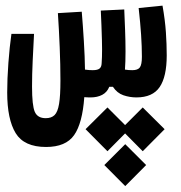

<svg xmlns="http://www.w3.org/2000/svg" viewBox="-20 -334 626 664"><path d="M139.2 174.3Q63.5 174.3 34.2 126.5Q4.9 78.6 4.9 -14.2Q4.9 -60.5 9 -116.5Q13.2 -172.4 19.5 -216.8H97.7Q95.2 -170.9 93 -123.3Q90.8 -75.7 90.8 -34.7Q90.8 30.8 100.3 52.7Q109.9 74.7 138.2 74.7Q157.7 74.7 168.7 64Q179.7 53.2 184.3 25.1Q189 -2.9 189 -55.2Q189 -110.4 186.5 -170.2Q184.1 -230 180.2 -288.6L262.7 -293.5Q266.6 -247.6 270 -192.1Q273.4 -136.7 273.9 -93.3Q288.1 -91.3 300.3 -91.3Q317.4 -91.3 324.2 -96.9Q331.1 -102.5 331.5 -115.2Q333 -134.3 333 -163.6Q333 -178.2 332.5 -195.3Q331.1 -246.6 328.6 -297.4L409.7 -301.3Q411.1 -268.6 412.6 -230.2Q414.1 -191.9 414.1 -155.8Q414.1 -119.1 412.1 -93.3Q424.3 -91.3 437.5 -91.3Q456.5 -91.3 463.6 -100.8Q470.7 -110.4 470.7 -137.7Q470.7 -172.4 468 -213.4Q465.3 -254.4 459.5 -306.2L542 -314.5Q550.8 -265.1 553.7 -222.9Q556.6 -180.7 556.6 -142.6Q556.6 -68.8 532.2 -33Q507.8 2.9 451.7 2.9Q428.7 2.9 406.7 -4.6Q384.8 -12.2 370.6 -33.7H357.9Q350.1 -14.6 333.3 -5.9Q316.4 2.9 293.5 2.9Q280.8 2.9 271.5 2Q265.1 92.3 236.3 133.3Q207.5 174.3 139.2 174.3ZM473.6 37.6 549.3 112.8 473.6 189 412.6 127.4 351.6 189 275.9 112.8 351.6 37.6 412.6 98.6ZM413.1 164.6 485.4 236.8 413.1 309.6 340.8 236.8Z"/></svg>

Font: CaskaydiaCove NFP
Style: Regular
Weight: 400
Designer: Aaron Bell
Foundry: Saja Typeworks
Version: Version 2111.001; VTT 6.35;Nerd Fonts 3.1.1